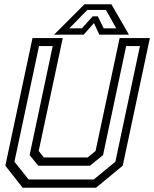

<svg xmlns="http://www.w3.org/2000/svg" viewBox="-20 -878 721 898"><path d="M86 0 5 -103 132 -700H273.5L161 -172L185 -141.5H390L427 -172L539.5 -700H681L554 -103L429 0ZM114 -38.5H418.5L519.5 -121.5L634.5 -662.5H570L462 -152.5L400.5 -103H159L118.5 -152.5L226.5 -662.5H162.5L47.5 -121.5ZM375 -858H501L583 -716H444.5L419.5 -770L371.5 -716H233ZM388.5 -831.5 304 -745.5H363L413.5 -801.5H437.5L465 -745.5H523.5L475.5 -831.5Z"/></svg>

Font: Tourney
Style: Italic
Weight: 400
Italic angle: -12°
Version: Version 1.015